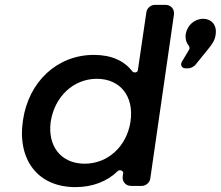

<svg xmlns="http://www.w3.org/2000/svg" viewBox="-20 -762 905 787"><path d="M580 -712 545 -474C544 -464 528 -462 522 -470C489 -513 436 -537 365 -537C215 -537 97 -428 74 -268C50 -106 136 5 289 5C359 5 419 -18 463 -61C471 -68 486 -62 485 -53L483 -40C480 -18 495 0 517 0H562C578 0 594 -14 596 -30L693 -702C696 -724 681 -742 659 -742H614C598 -742 582 -728 580 -712ZM813 -685C777 -685 747 -658 741 -621C739 -604 743 -588 753 -576C756 -573 758 -564 756 -560L725 -508C718 -495 726 -482 740 -482H753C760 -482 775 -489 780 -495L839 -568C852 -584 862 -601 864 -621C870 -661 845 -685 813 -685ZM327 -91C230 -91 174 -163 188 -264C204 -366 281 -439 377 -439C473 -439 530 -367 515 -264C500 -163 423 -91 327 -91Z"/></svg>

Font: Trueno
Style: RoundIt
Weight: 400
Designer: Julieta Ulanovsky, Jasper
Foundry: Julieta Ulanovsky, Cannot Into Space Fonts
Version: Version 3.001